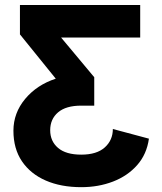

<svg xmlns="http://www.w3.org/2000/svg" viewBox="-20 -528 655 775"><path d="M34.2 -0.5Q34.2 -71.8 81.5 -128.7Q128.9 -185.5 205.1 -210.4L60.5 -389.2V-507.8H545.9V-376.5H226.6L360.4 -216.3V-101.6H308.1Q246.1 -101.6 214.4 -74.5Q182.6 -47.4 182.6 -2.4Q182.6 42 214.4 69.1Q246.1 96.2 308.1 96.2Q370.6 96.2 403.1 66.9Q435.5 37.6 435.5 -7.3L581.1 31.7Q572.3 94.7 533.7 138.4Q495.1 182.1 436.3 204.8Q377.4 227.5 308.1 227.5Q226.1 227.5 164.6 200.7Q103 173.8 68.6 123Q34.2 72.3 34.2 -0.5Z"/></svg>

Font: Giphurs
Style: Bold
Weight: 700
Version: Version 0.920; ttfautohint (v1.8.4.7-5d5b)